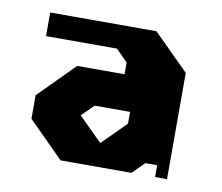

<svg xmlns="http://www.w3.org/2000/svg" viewBox="-50 -409 539 467"><g transform="rotate(10 219.5 -175.0)"><path d="M301.4 -349.9H39V-291.6H214.1L243.2 -262.5V-233.4H126.3L39 -145.6V-87.4L126.3 -0.1H301.4L330.5 -29.2H359.7V-0.1H389.2V-262.5ZM272.3 -116.5 214.1 -58.3 155.4 -116.5 184.9 -145.6H272.3Z"/></g></svg>

Font: Stepalange Short
Style: Regular
Weight: 400
Designer: Szymon Furjan
Version: Version 1.001;Fontself Maker 3.5.8